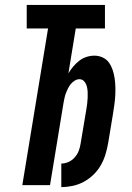

<svg xmlns="http://www.w3.org/2000/svg" viewBox="-20 -755 540 783"><path d="M230 8V-88Q245 -88 259.5 -94.5Q274 -101 285 -113.5Q296 -126 301.5 -141Q307 -156 309 -171L332 -308Q334 -320 335.5 -332Q337 -344 337.5 -356Q338 -368 337.5 -380Q337 -392 334 -403Q331 -414 323.5 -423Q316 -432 304 -432Q294 -432 284.5 -426Q275 -420 268.5 -412Q262 -404 257 -394Q252 -384 248.5 -374.5Q245 -365 243 -355Q241 -345 239 -335L184 0H71L176 -639H89V-735H408V-639H289L259 -456Q268 -471 279 -484Q290 -497 303.5 -507.5Q317 -518 333 -523Q349 -528 365 -528Q383 -528 399 -520.5Q415 -513 424.5 -499.5Q434 -486 439.5 -469.5Q445 -453 447.5 -435.5Q450 -418 450.5 -400.5Q451 -383 450 -365Q449 -347 446.5 -329Q444 -311 441 -292L421 -171Q417 -148 410 -125Q403 -102 391 -81Q379 -60 361 -42.5Q343 -25 321.5 -13.5Q300 -2 276.5 3Q253 8 230 8Z"/></svg>

Font: Iosevka SS18
Style: Bold Italic
Weight: 700
Italic angle: -9°
Monospace: yes
Designer: Belleve Invis
Foundry: Belleve Invis
Version: Version 25.1.1; ttfautohint (v1.8.4)